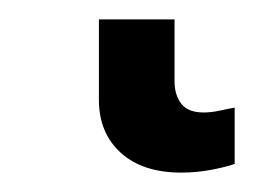

<svg xmlns="http://www.w3.org/2000/svg" viewBox="-20 62 284 198"><path d="M167 240Q127 240 104.5 219.5Q82 199 82 165V82H160V146Q160 160 167 169Q174 178 190 178Q198 178 207 176Q216 174 222 173V231Q214 234 198.5 237Q183 240 167 240Z"/></svg>

Font: Noto Sans Living
Style: Regular
Weight: 400
Designer: Monotype Design Team
Foundry: Monotype Imaging Inc.
Version: Version 2.013; ttfautohint (v1.8.4.7-5d5b)